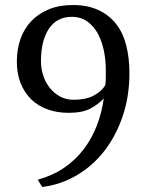

<svg xmlns="http://www.w3.org/2000/svg" viewBox="-20 -732 573 764"><path d="M143 -488Q143 -459 152 -431.5Q161 -404 178 -382.5Q195 -361 219 -348Q243 -335 273 -335Q321 -335 352.5 -351.5Q384 -368 399 -393Q401 -406 401 -425.5Q401 -445 401 -456Q401 -492 393.5 -529.5Q386 -567 370 -597Q354 -627 328 -646Q302 -665 266 -665Q206 -665 174.5 -617.5Q143 -570 143 -488ZM270 -712Q328 -712 370.5 -692.5Q413 -673 441 -638Q469 -603 482 -552.5Q495 -502 495 -441Q495 -348 468 -269Q441 -190 394.5 -130.5Q348 -71 284.5 -34Q221 3 148 12L130 -17Q189 -33 234.5 -64Q280 -95 312.5 -137.5Q345 -180 365 -231.5Q385 -283 393 -340Q370 -316 338.5 -299.5Q307 -283 253 -283Q208 -283 170 -296.5Q132 -310 105 -336Q78 -362 62.5 -400Q47 -438 47 -487Q47 -536 61.5 -577Q76 -618 104.5 -648Q133 -678 174.5 -695Q216 -712 270 -712Z"/></svg>

Font: PTSerif
Style: Regular
Weight: 400
Designer: A.Korolkova, O.Umpeleva, V.Yefimov
Foundry: ParaType Ltd
Version: Version 1.000W OFL; ttfautohint (v1.2) -l 8 -r 50 -G 200 -x 